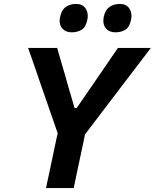

<svg xmlns="http://www.w3.org/2000/svg" viewBox="-20 -957 788 977"><path d="M214 0Q226.5 -57.5 238 -112Q249.5 -166 263.5 -233.5L273.5 -279L184.5 -535.5Q169 -580 155.5 -620.5Q141.5 -660.5 123 -713H271Q283.5 -669.5 292.5 -638Q301.5 -606.5 310 -578.5Q318 -550.5 327.5 -516.5L359.5 -407H370L443 -513Q467 -549 487.5 -578Q507.5 -607 529.2 -638.8Q551 -670.5 580 -713H747.5Q713.5 -668.5 679.5 -623.5Q645 -578.5 612.5 -536L412.5 -273L404.5 -233.5Q390 -166 378.5 -112Q367 -58 355 0ZM566.5 -792.5Q535.5 -792.5 518 -813.5Q506 -828 506 -850.5Q506 -860.5 508 -871.5Q515.5 -906.5 537.2 -921.8Q559 -937 589.5 -937Q622.5 -937 638 -914Q649 -897.5 649 -876Q649 -867 647 -857Q639.5 -819 618 -805.8Q596.5 -792.5 566.5 -792.5ZM344.5 -792.5Q313.5 -792.5 296 -813.5Q283.5 -828 283.5 -850Q283.5 -860 286 -871.5Q293 -906.5 315 -921.8Q337 -937 367.5 -937Q400 -937 415.5 -914Q426.5 -897.5 426.5 -876Q426.5 -867 424.5 -857Q417 -819 395.5 -805.8Q374 -792.5 344.5 -792.5Z"/></svg>

Font: Heraclito SemiBold
Style: Italic
Weight: 600
Italic angle: -12°
Designer: Kostas Bartsokas (font) & Cristiano Sobral (main changes)
Foundry: Kostas Bartsokas (font) & Cristiano Sobral (main changes)
Version: Version 1.00;July 8, 2020;FontCreator 13.0.0.2655 64-bit